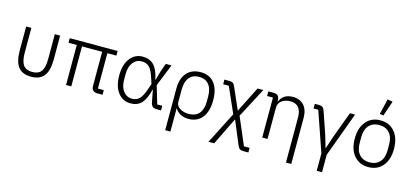

<svg xmlns="http://www.w3.org/2000/svg" viewBox="-74 -1352 4586 2134"><g transform="rotate(15 2218.5 -285.0)"><path d="M279.8 12.2Q180.7 12.2 132.8 -48.3Q85 -108.9 85 -240.2V-513.2H145V-228Q145 -129.4 177.2 -85.7Q209.5 -42 279.8 -42Q351.1 -42 383.1 -85.4Q415 -128.9 415 -228V-513.2H476.1V-240.2Q476.1 -108.9 428 -48.3Q379.9 12.2 279.8 12.2Z M681.6 0V-460H586.4V-513.2H1137.7V-460H1033.7V-53.2H1101.6V0H1039.6Q1008.3 0 991 -17.6Q973.6 -35.2 973.6 -64V-460H741.7V0Z M1425.3 12.2Q1335 12.2 1279.8 -59.8Q1224.6 -131.8 1224.6 -255.9Q1224.6 -380.4 1279.8 -452.6Q1335 -524.9 1425.3 -524.9Q1505.9 -524.9 1554.2 -475.3Q1602.5 -425.8 1624.5 -314H1628.4L1655.3 -411.1L1691.4 -513.2H1757.3L1655.3 -258.8L1716.3 -53.2H1774.4V0H1724.6Q1692.4 0 1675.5 -15.1Q1658.7 -30.3 1652.3 -66.9L1627.4 -198.2H1623.5Q1597.2 -86.9 1550.5 -37.4Q1503.9 12.2 1425.3 12.2ZM1425.3 -42Q1479 -42 1511 -72.8Q1543 -103.5 1571.3 -184.1L1596.2 -255.9L1570.3 -333Q1545.4 -411.6 1512.5 -441.4Q1479.5 -471.2 1425.3 -471.2Q1367.2 -471.2 1328.4 -422.4Q1289.6 -373.5 1289.6 -288.1V-224.1Q1289.6 -139.2 1328.4 -90.6Q1367.2 -42 1425.3 -42Z M1876 200.2V-282.2Q1876 -392.6 1932.1 -458.7Q1988.3 -524.9 2091.8 -524.9Q2194.3 -524.9 2249.8 -455.6Q2305.2 -386.2 2305.2 -258.8Q2305.2 -129.4 2248.8 -58.6Q2192.4 12.2 2092.8 12.2Q2039.1 12.2 1999.3 -9Q1959.5 -30.3 1939.9 -64.9H1936V200.2ZM2080.1 -42Q2158.2 -42 2199.2 -89.4Q2240.2 -136.7 2240.2 -224.1V-289.1Q2240.2 -374.5 2200.4 -422.4Q2160.6 -470.2 2087.9 -470.2Q2015.6 -470.2 1975.8 -421.9Q1936 -373.5 1936 -285.2V-139.2Q1936 -96.2 1978.5 -69.1Q2021 -42 2080.1 -42Z M2374 200.2 2561 -166 2431.2 -460H2366.2V-513.2H2422.9Q2450.7 -513.2 2464.8 -503.4Q2479 -493.7 2489.7 -467.8L2598.1 -220.2H2600.1L2748 -513.2H2814L2632.8 -168.9L2768.1 147H2833V200.2H2775.9Q2748.5 200.2 2734.1 190.4Q2719.7 180.7 2709 155.8L2596.2 -113.8H2592.8L2439.9 200.2Z M3265.6 200.2V-317.9Q3265.6 -470.2 3136.7 -470.2Q3079.6 -470.2 3039.8 -441.2Q3000 -412.1 3000 -358.9V0H2939V-460H2871.6V-513.2H2932.6Q2994.6 -513.2 2999 -454.1L3000 -431.2H3002.9Q3042.5 -524.9 3152.8 -524.9Q3234.9 -524.9 3280.8 -473.6Q3326.7 -422.4 3326.7 -329.1V200.2Z M3619.6 200.2V0L3460.4 -460H3406.2V-513.2H3452.6Q3479.5 -513.2 3495.1 -502.9Q3510.7 -492.7 3519.5 -466.8L3607.4 -210L3648.4 -70.8H3652.3L3698.2 -210L3810.5 -513.2H3869.6L3680.7 0V200.2Z M4176.3 -585.9 4133.3 -591.8 4175.3 -770 4235.4 -759.8ZM3935.1 -255.9Q3935.1 -380.9 3996.6 -452.9Q4058.1 -524.9 4161.1 -524.9Q4264.2 -524.9 4325.2 -452.9Q4386.2 -380.9 4386.2 -255.9Q4386.2 -131.3 4325.2 -59.6Q4264.2 12.2 4161.1 12.2Q4058.1 12.2 3996.6 -59.6Q3935.1 -131.3 3935.1 -255.9ZM4161.1 -42Q4235.4 -42 4278.3 -89.4Q4321.3 -136.7 4321.3 -224.1V-289.1Q4321.3 -376.5 4278.3 -423.8Q4235.4 -471.2 4161.1 -471.2Q4086.4 -471.2 4043.5 -423.8Q4000.5 -376.5 4000.5 -289.1V-224.1Q4000.5 -136.7 4043.5 -89.4Q4086.4 -42 4161.1 -42Z"/></g></svg>

Font: Anuphan Light
Style: Regular
Weight: 300
Designer: Mike Abbink, Paul van der Laan, Pieter van Rosmalen, Mint Tantisuwanna
Foundry: Bold Monday; Cadson Demak
Version: Version 3.002;hotconv 1.0.109;makeotfexe 2.5.65596